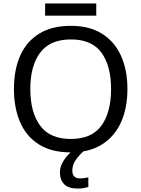

<svg xmlns="http://www.w3.org/2000/svg" viewBox="-20 -875 821 1115"><path d="M720 -358Q720 -247 682.5 -164.5Q645 -82 572 -36Q499 10 391 10Q280 10 206.5 -36Q133 -82 97 -165Q61 -248 61 -359Q61 -469 97 -551Q133 -633 206.5 -679Q280 -725 392 -725Q499 -725 572 -679.5Q645 -634 682.5 -551.5Q720 -469 720 -358ZM156 -358Q156 -223 213 -145.5Q270 -68 391 -68Q513 -68 569 -145.5Q625 -223 625 -358Q625 -493 569 -569.5Q513 -646 392 -646Q271 -646 213.5 -569.5Q156 -493 156 -358ZM539 -855V-784H242V-855ZM400 116Q400 161 445 161Q462 161 473.5 158.5Q485 156 493 155V211Q479 215 465 217.5Q451 220 431 220Q378 220 353 195Q328 170 328 126Q328 97 342.5 70Q357 43 378.5 21Q400 -1 420 -15L468 0Q434 32 417 58.5Q400 85 400 116Z"/></svg>

Font: Go Noto Current
Style: Regular
Weight: 400
Designer: Monotype Design Team
Foundry: Monotype Imaging Inc.
Version: Version 2.007; ttfautohint (v1.8) -l 8 -r 50 -G 200 -x 14 -D